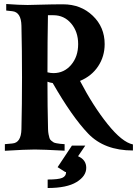

<svg xmlns="http://www.w3.org/2000/svg" viewBox="-20 -754 689 962"><path d="M4.4 1.5V-31.7L42.5 -35.2H42Q85.9 -38.6 87.4 -106.9Q90.3 -231 90.3 -366.2Q90.3 -501.5 87.4 -625.5Q85.9 -692.9 42 -697.8L11.2 -701.2V-733.9Q78.6 -729 118.2 -729Q132.3 -729 188.2 -730.7Q244.1 -732.4 295.9 -732.4Q384.8 -732.4 444.6 -675.3Q504.4 -618.2 504.4 -533.2Q504.4 -471.2 471.7 -421.9Q439 -372.6 380.9 -348.6Q446.3 -223.1 519 -132.3Q591.8 -41.5 646 -30.3V0Q502.9 0 421.9 -84.5Q341.3 -168.5 244.1 -337.9Q230 -339.8 217.8 -344.7Q217.8 -222.2 220.7 -106.9Q221.2 -91.8 223.4 -80.8Q225.6 -69.8 228 -62Q230.5 -54.2 237.1 -49.1Q243.7 -43.9 248 -41Q252.4 -38.1 263.9 -36.1Q275.4 -34.2 281.7 -33.4Q288.1 -32.7 303.7 -31.7V1Q194.8 -4.9 154.3 -4.9Q107.9 -4.9 4.4 1.5ZM220.2 -677.7Q217.8 -554.2 217.8 -391.6Q234.4 -387.7 247.6 -387.7Q301.3 -387.7 336.4 -429Q371.6 -470.2 371.6 -533.2Q371.6 -595.2 336.4 -636.5Q301.3 -677.7 247.6 -677.7ZM268.6 83.5 340.3 -24.4H407.2L371.1 28.8Q412.1 46.4 412.1 86.9Q412.1 128.4 363.5 158.2Q314.9 188 218.8 188V145.5Q272.5 145.5 291.7 137.2Q311 128.9 311 109.4Q311 107.4 309.1 107.4Q307.6 107.4 307.1 107.9Z"/></svg>

Font: Flanker
Style: Bold
Weight: 700
Designer: Flanker
Foundry: Flanker
Version: Version 2.021